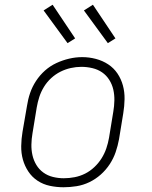

<svg xmlns="http://www.w3.org/2000/svg" viewBox="-20 -782 640 810"><path d="M248 8Q219 8 190.5 2Q162 -4 138.5 -19.5Q115 -35 99.5 -58.5Q84 -82 76.5 -109Q69 -136 69.5 -166Q70 -196 75 -226L94 -336Q98 -363 107 -389.5Q116 -416 132 -440.5Q148 -465 170 -484.5Q192 -504 218 -516Q244 -528 271.5 -534.5Q299 -541 327 -541Q356 -541 384.5 -533.5Q413 -526 436.5 -510.5Q460 -495 475.5 -472Q491 -449 498.5 -421.5Q506 -394 505.5 -364Q505 -334 500 -304L482 -194Q477 -167 468 -140.5Q459 -114 443 -89.5Q427 -65 405 -45.5Q383 -26 357 -13.5Q331 -1 303 3.5Q275 8 248 8ZM249 -30Q272 -30 295 -34.5Q318 -39 339 -49.5Q360 -60 378 -77Q396 -94 408.5 -114Q421 -134 428.5 -156Q436 -178 440 -201L458 -311Q462 -334 462.5 -358Q463 -382 458 -404Q453 -426 441 -445Q429 -464 411 -476.5Q393 -489 370 -494.5Q347 -500 323 -500Q301 -500 278.5 -495Q256 -490 235 -479.5Q214 -469 196 -452.5Q178 -436 165.5 -415.5Q153 -395 146 -373.5Q139 -352 135 -329L117 -219Q113 -196 112.5 -172.5Q112 -149 117 -127Q122 -105 133.5 -86Q145 -67 163 -54Q181 -41 203.5 -35.5Q226 -30 249 -30ZM435 -600 334 -738 372 -762 467 -620ZM265 -600 164 -738 202 -762 297 -620Z"/></svg>

Font: Iosevka Curly Slab XLtEx
Style: Italic
Weight: 200
Width: 7
Italic angle: -9°
Monospace: yes
Designer: Belleve Invis
Foundry: Belleve Invis
Version: Version 11.1.0; ttfautohint (v1.8.3)